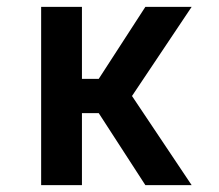

<svg xmlns="http://www.w3.org/2000/svg" viewBox="-20 -540 640 560"><path d="M100 0V-520H219V-310H268L404 -520H539L365 -260L539 0H404L268 -210H219V0Z"/></svg>

Font: Iosevka Custom Extended
Style: Bold
Weight: 700
Width: 7
Monospace: yes
Designer: Belleve Invis
Foundry: Belleve Invis
Version: Version 11.2.4; ttfautohint (v1.8.4)